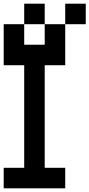

<svg xmlns="http://www.w3.org/2000/svg" viewBox="-20 -1020 484 1040"><path d="M444.4 -888.9H333.3V-1000H444.4ZM222.2 -777.8V-888.9H333.3V-666.7H222.2V-111.1H333.3V0H0V-111.1H111.1V-666.7H0V-888.9H111.1V-777.8ZM222.2 -888.9H111.1V-1000H222.2Z"/></svg>

Font: Pixeloid Sans
Style: Regular
Weight: 400
Designer: GGBotNet
Foundry: GGBotNet
Version: 0.5